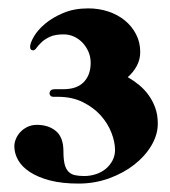

<svg xmlns="http://www.w3.org/2000/svg" viewBox="-20 -706 406 458"><path d="M130.9 -493.2Q163.6 -493.2 179.9 -510.3Q196.3 -527.3 196.3 -556.2Q196.3 -570.3 190.9 -582.8Q185.5 -595.2 176.5 -604.5Q167.5 -613.8 156 -618.9Q144.5 -624 131.8 -624Q111.3 -624 98.9 -618.2Q86.4 -612.3 78.9 -605Q71.3 -597.7 67.1 -591.8Q63 -585.9 59.1 -585.9Q51.8 -585.9 51.8 -594.2Q51.8 -603 60.8 -618.7Q69.8 -634.3 87.4 -649.2Q105 -664.1 130.9 -675Q156.7 -686 190.4 -686Q215.8 -686 238.5 -678.5Q261.2 -670.9 278.1 -657Q294.9 -643.1 304.7 -624Q314.5 -605 314.5 -582Q314.5 -563.5 305.9 -548.1Q297.4 -532.7 284.7 -522Q298.3 -514.2 311.3 -503.7Q324.2 -493.2 334.2 -479.5Q344.2 -465.8 350.3 -449Q356.4 -432.1 356.4 -411.1Q356.4 -384.8 341.3 -359.1Q326.2 -333.5 300.3 -313.2Q274.4 -293 240 -280.5Q205.6 -268.1 167.5 -268.1Q127.9 -268.1 99.1 -275.6Q70.3 -283.2 51.3 -295.7Q32.2 -308.1 23.2 -324.2Q14.2 -340.3 14.2 -356.9Q14.2 -365.7 18.1 -375Q22 -384.3 29.1 -391.6Q36.1 -398.9 46.1 -403.6Q56.2 -408.2 67.9 -408.2Q95.7 -408.2 113.5 -393.3Q131.3 -378.4 131.3 -345.2Q131.3 -326.7 134 -315.2Q136.7 -303.7 142.8 -297.1Q148.9 -290.5 158.2 -288.3Q167.5 -286.1 180.7 -286.1Q195.3 -286.1 208.7 -290.5Q222.2 -294.9 232.2 -303.2Q242.2 -311.5 248.3 -323Q254.4 -334.5 254.4 -348.1Q254.4 -367.2 245.8 -389.4Q237.3 -411.6 220.2 -430.7Q203.1 -449.7 177.5 -462.4Q151.9 -475.1 118.2 -475.1H106.9Q103 -475.1 100.6 -477.5Q98.1 -480 98.1 -483.9Q98.1 -486.8 100.8 -490Q103.5 -493.2 111.8 -493.2Z"/></svg>

Font: XB Zar
Style: Bold
Weight: 700
Designer: Behnam
Foundry: Irmug
Version: Version 8.005 2009